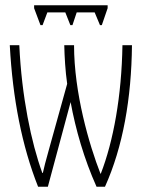

<svg xmlns="http://www.w3.org/2000/svg" viewBox="-20 -701 540 726"><path d="M133 -606H141L159 -654H227L246 -606H254L270 -654H338L358 -606H365L387 -670V-681H109V-670ZM124 5H161L247 -315C266 -211 298 -100 345 5H377C445 -146 477 -329 479 -530H443C440 -339 409 -167 361 -44H360C317 -154 260 -350 260 -530H223C224 -486 227 -433 234 -384L164 -132C152 -90 147 -69 142 -47H140C98 -162 62 -336 53 -530H17C28 -327 63 -149 124 5Z"/></svg>

Font: Noto Sans Mono ExtraCondensed ExtraLight
Style: Regular
Weight: 200
Width: 2
Designer: Monotype Design Team
Foundry: Monotype Imaging Inc.
Version: Version 2.014